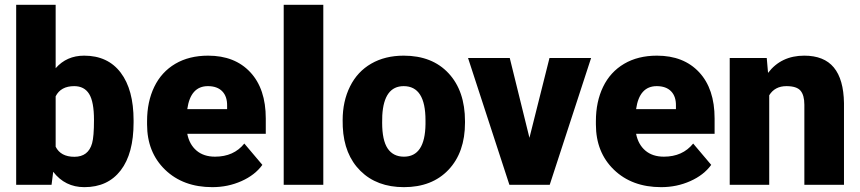

<svg xmlns="http://www.w3.org/2000/svg" viewBox="-20 -770 3582 800"><path d="M536.6 -259.8Q536.6 -129.9 482.9 -60.1Q429.2 9.8 331.5 9.8Q251 9.8 201.7 -54.2L194.8 0H47.4V-750H211.9V-485.8Q257.8 -538.1 330.6 -538.1Q429.2 -538.1 482.9 -467.3Q536.6 -396.5 536.6 -268.1ZM371.6 -270Q371.6 -346.2 351.3 -378.7Q331.1 -411.1 289.1 -411.1Q233.4 -411.1 211.9 -368.7V-158.7Q232.9 -116.7 290 -116.7Q348.1 -116.7 363.8 -173.3Q371.6 -201.2 371.6 -270Z M864.7 9.8Q743.2 9.8 668 -62.7Q592.8 -135.3 592.8 -251.5V-265.1Q592.8 -346.2 622.8 -408.2Q652.8 -470.2 710.4 -504.2Q768.1 -538.1 847.2 -538.1Q958.5 -538.1 1022.9 -469Q1087.4 -399.9 1087.4 -276.4V-212.4H760.3Q769 -168 798.8 -142.6Q828.6 -117.2 876 -117.2Q954.1 -117.2 998 -171.9L1073.2 -83Q1042.5 -40.5 986.1 -15.4Q929.7 9.8 864.7 9.8ZM846.2 -411.1Q773.9 -411.1 760.3 -315.4H926.3V-328.1Q927.2 -367.7 906.2 -389.4Q885.3 -411.1 846.2 -411.1Z M1327.1 0H1162.1V-750H1327.1Z M1407.7 -269Q1407.7 -348.1 1438.5 -409.9Q1469.2 -471.7 1526.9 -504.9Q1584.5 -538.1 1662.1 -538.1Q1780.8 -538.1 1849.1 -464.6Q1917.5 -391.1 1917.5 -264.6V-258.8Q1917.5 -135.3 1848.9 -62.7Q1780.3 9.8 1663.1 9.8Q1550.3 9.8 1481.9 -57.9Q1413.6 -125.5 1408.2 -241.2ZM1572.3 -258.8Q1572.3 -185.5 1595.2 -151.4Q1618.2 -117.2 1663.1 -117.2Q1751 -117.2 1752.9 -252.4V-269Q1752.9 -411.1 1662.1 -411.1Q1579.6 -411.1 1572.8 -288.6Z M2186 -195.8 2269.5 -528.3H2442.9L2270.5 0H2102.5L1930.2 -528.3H2104Z M2734.9 9.8Q2613.3 9.8 2538.1 -62.7Q2462.9 -135.3 2462.9 -251.5V-265.1Q2462.9 -346.2 2492.9 -408.2Q2522.9 -470.2 2580.6 -504.2Q2638.2 -538.1 2717.3 -538.1Q2828.6 -538.1 2893.1 -469Q2957.5 -399.9 2957.5 -276.4V-212.4H2630.4Q2639.2 -168 2668.9 -142.6Q2698.7 -117.2 2746.1 -117.2Q2824.2 -117.2 2868.2 -171.9L2943.4 -83Q2912.6 -40.5 2856.2 -15.4Q2799.8 9.8 2734.9 9.8ZM2716.3 -411.1Q2644 -411.1 2630.4 -315.4H2796.4V-328.1Q2797.4 -367.7 2776.4 -389.4Q2755.4 -411.1 2716.3 -411.1Z M3174.8 -528.3 3180.2 -466.3Q3234.9 -538.1 3331.1 -538.1Q3413.6 -538.1 3454.3 -488.8Q3495.1 -439.5 3496.6 -340.3V0H3331.5V-333.5Q3331.5 -373.5 3315.4 -392.3Q3299.3 -411.1 3256.8 -411.1Q3208.5 -411.1 3185.1 -373V0H3020.5V-528.3Z"/></svg>

Font: Vazir Black FD-UI
Style: Black-FD-UI
Weight: 900
Designer: Saber Rastikerdar
Foundry: Saber Rastikerdar
Version: Version 30.0.0